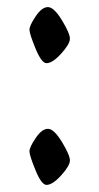

<svg xmlns="http://www.w3.org/2000/svg" viewBox="-20 -511 280 541"><path d="M111 10Q97 10 80 -31.5Q63 -73 63 -84.5Q63 -96 80.5 -122Q98 -148 115 -148Q132 -148 154.5 -111Q177 -74 177 -59Q177 -44 152.5 -17Q128 10 111 10ZM111 -333Q97 -333 80 -374.5Q63 -416 63 -427.5Q63 -439 80.5 -465Q98 -491 115 -491Q132 -491 154.5 -454Q177 -417 177 -402Q177 -387 152.5 -360Q128 -333 111 -333Z"/></svg>

Font: Prociono
Style: Regular
Weight: 400
Designer: Barry Schwartz
Foundry: The Crud Factory
Version: Version 2.301